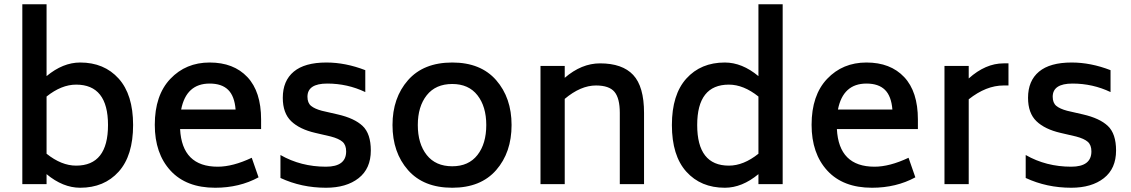

<svg xmlns="http://www.w3.org/2000/svg" viewBox="-20 -866 5320 903"><path d="M357 -572Q470 -572 538 -496.5Q606 -421 606 -278Q606 -134 538 -58.5Q470 17 357 17Q276 17 199 -47V0H85V-846H199V-508Q276 -572 357 -572ZM338 -87Q488 -87 488 -278Q488 -468 338 -468Q269 -468 199 -412V-143Q269 -87 338 -87Z M827 -259Q836 -82 1004 -82Q1075 -82 1164 -124L1196 -32Q1106 17 992 17Q856 17 782 -63.5Q708 -144 708 -279Q708 -418 781 -495Q854 -572 966 -572Q1079 -572 1143.5 -503.5Q1208 -435 1208 -304V-259ZM966 -473Q856 -473 832 -351H1088Q1083 -414 1053 -443.5Q1023 -473 966 -473Z M1513 17Q1398 17 1299 -29V-137Q1395 -82 1513 -82Q1608 -82 1608 -154Q1608 -184 1591 -199Q1574 -214 1536 -224L1463 -241Q1389 -258 1349.5 -296Q1310 -334 1310 -406Q1310 -486 1361.5 -529Q1413 -572 1515 -572Q1605 -572 1698 -536V-433Q1614 -473 1519 -473Q1426 -473 1426 -411Q1426 -382 1443 -368Q1460 -354 1494 -345L1568 -328Q1647 -310 1685.5 -273.5Q1724 -237 1724 -158Q1724 -73 1666.5 -28Q1609 17 1513 17Z M2107 17Q1972 17 1899 -66Q1826 -149 1826 -278Q1826 -406 1899 -489Q1972 -572 2107 -572Q2241 -572 2313.5 -489Q2386 -406 2386 -278Q2386 -149 2313.5 -66Q2241 17 2107 17ZM2107 -84Q2184 -84 2225.5 -137Q2267 -190 2267 -278Q2267 -365 2225.5 -418Q2184 -471 2107 -471Q2029 -471 1987 -418Q1945 -365 1945 -278Q1945 -190 1987 -137Q2029 -84 2107 -84Z M2802 -568Q2907 -568 2958 -513.5Q3009 -459 3009 -335V0H2895V-335Q2895 -404 2870 -434Q2845 -464 2783 -464Q2711 -464 2636 -401V0H2522V-556H2636V-500Q2715 -568 2802 -568Z M3547 -846H3661V0H3547V-47Q3470 17 3389 17Q3276 17 3208 -58.5Q3140 -134 3140 -278Q3140 -421 3208 -496.5Q3276 -572 3389 -572Q3470 -572 3547 -508ZM3408 -87Q3477 -87 3547 -143V-412Q3477 -468 3408 -468Q3259 -468 3259 -278Q3259 -87 3408 -87Z M3916 -259Q3925 -82 4093 -82Q4164 -82 4253 -124L4285 -32Q4195 17 4081 17Q3945 17 3871 -63.5Q3797 -144 3797 -279Q3797 -418 3870 -495Q3943 -572 4055 -572Q4168 -572 4232.5 -503.5Q4297 -435 4297 -304V-259ZM4055 -473Q3945 -473 3921 -351H4177Q4172 -414 4142 -443.5Q4112 -473 4055 -473Z M4700 -568H4723V-464H4700Q4618 -464 4536 -399V0H4422V-556H4536V-497Q4615 -568 4700 -568Z M5018 17Q4903 17 4804 -29V-137Q4900 -82 5018 -82Q5113 -82 5113 -154Q5113 -184 5096 -199Q5079 -214 5041 -224L4968 -241Q4894 -258 4854.5 -296Q4815 -334 4815 -406Q4815 -486 4866.5 -529Q4918 -572 5020 -572Q5110 -572 5203 -536V-433Q5119 -473 5024 -473Q4931 -473 4931 -411Q4931 -382 4948 -368Q4965 -354 4999 -345L5073 -328Q5152 -310 5190.5 -273.5Q5229 -237 5229 -158Q5229 -73 5171.5 -28Q5114 17 5018 17Z"/></svg>

Font: Biryani DemiBold
Style: Regular
Weight: 600
Designer: Dan Reynolds and Mathieu Réguer
Foundry: Dan Reynolds and Mathieu Réguer
Version: Version 1.003;PS 001.003;hotconv 1.0.70;makeotf.lib2.5.58329